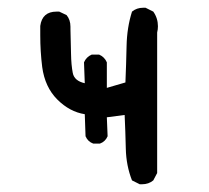

<svg xmlns="http://www.w3.org/2000/svg" viewBox="-20 -474 540 496"><path d="M347 2H341L321 -8Q306 -46 305 -90Q304 -134 302 -177L256 -171L258 -122Q252 -108 238 -103H221Q207 -108 201 -122L199 -179Q160 -185 128 -217Q96 -249 89 -301Q84 -341 84 -383V-407Q89 -444 126 -444H133L152 -435Q162 -423 162 -405V-399Q163 -364 163.5 -335Q164 -306 168 -285.5Q172 -265 199 -259L197 -313Q203 -327 217 -333H236Q250 -327 256 -313V-247L304 -261Q306 -308 307 -355.5Q308 -403 321 -444Q333 -454 350 -454H356L376 -444Q388 -427 388 -406Q388 -398 386 -390V-27L376 -8Q364 2 347 2Z"/></svg>

Font: Xiaolai SC
Style: Regular
Weight: 400
Designer: Nozomi Seto 瀬戸のぞみ
Version: Version 3.11;December 4, 2020;FontCreator 13.0.0.2613 64-bit